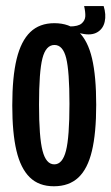

<svg xmlns="http://www.w3.org/2000/svg" viewBox="-20 -616 374 646"><path d="M21.3 -261.3Q21.3 -357 36 -417.5Q50.7 -478 81.8 -508Q113 -538 162.7 -538Q214 -538 244.8 -508.5Q275.7 -479 289.7 -419.2Q303.7 -359.3 303.7 -263.3Q303.7 -168.3 289.3 -108.2Q275 -48 243.7 -18.7Q212.3 10.7 161.3 10.7Q110.7 10.7 80 -19.5Q49.3 -49.7 35.3 -109.2Q21.3 -168.7 21.3 -261.3ZM213.7 -266.7Q213.7 -376 202.7 -420.3Q191.7 -464.7 163.3 -464.7Q134.3 -464.7 122.8 -419.8Q111.3 -375 111.3 -264Q111.3 -154 123.2 -108.5Q135 -63 162.7 -63Q190.3 -63 202 -108.8Q213.7 -154.7 213.7 -266.7ZM212.3 -511.7 214.3 -527Q243.3 -527 254.8 -537.2Q266.3 -547.3 267 -561.2Q267.7 -575 263 -595.7H328.7Q337.7 -567 332.3 -543Q327 -519 307.3 -507.5Q287.7 -496 256.3 -502.7Z"/></svg>

Font: Bricolage Grotesque 96pt Condensed ExBd
Style: Regular
Weight: 800
Width: 3
Designer: Mathieu Triay
Foundry: Atelier Triay
Version: Version 1.001;Glyphs 3.2 (3207)